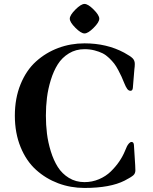

<svg xmlns="http://www.w3.org/2000/svg" viewBox="-20 -929 771 966"><path d="M359.4 -789.1Q331.1 -817.4 331.1 -835Q331.1 -852.5 359.4 -880.9Q387.7 -909.2 405.3 -909.2Q422.9 -909.2 451.2 -880.9Q479.5 -852.5 479.5 -835Q479.5 -817.4 451.2 -789.1Q422.9 -760.7 405.3 -760.7Q387.7 -760.7 359.4 -789.1ZM405.3 -710.9Q517.1 -710.9 604.5 -664.1Q636.7 -646.5 647.5 -635.5Q658.2 -624.5 658.2 -607.4Q658.2 -594.2 656.2 -581.5L648.4 -486.8Q647 -472.2 636.7 -472.2Q627 -472.2 619.9 -481.9Q612.8 -491.7 605 -511.2Q596.7 -531.7 591.3 -543.7Q585.9 -555.7 575.2 -575.9Q564.5 -596.2 554.7 -608.9Q544.9 -621.6 529.1 -637Q513.2 -652.3 496.1 -660.9Q479 -669.4 455.6 -675.5Q432.1 -681.6 405.3 -681.6Q361.3 -681.6 326.7 -660.4Q292 -639.2 270.8 -605.5Q249.5 -571.8 235.6 -526.6Q221.7 -481.4 216.3 -437.5Q210.9 -393.6 210.9 -347.2Q210.9 -300.8 216.3 -256.8Q221.7 -212.9 235.6 -167.7Q249.5 -122.6 270.8 -88.9Q292 -55.2 326.7 -33.9Q361.3 -12.7 405.3 -12.7Q443.4 -12.7 478 -27.3Q512.7 -42 537.6 -66.4Q562.5 -90.8 580.1 -116.7Q597.7 -142.6 608.9 -169.9Q614.7 -184.1 618.4 -191.9Q622.1 -199.7 628.7 -207.3Q635.3 -214.8 642.1 -214.8Q652.3 -214.8 653.8 -200.2L660.2 -97.7Q661.1 -85 661.1 -71.8Q661.1 -56.6 651.1 -47.4Q641.1 -38.1 607.4 -20.5Q534.7 16.6 405.3 16.6Q335.4 16.6 272.9 -6.8Q210.4 -30.3 161.4 -74.5Q112.3 -118.7 83.5 -189.2Q54.7 -259.8 54.7 -347.2Q54.7 -434.6 83.5 -505.1Q112.3 -575.7 161.4 -619.9Q210.4 -664.1 272.9 -687.5Q335.4 -710.9 405.3 -710.9Z"/></svg>

Font: Monomachus
Style: Medium
Weight: 500
Designer: Alexey Kryukov
Version: Version 1.0